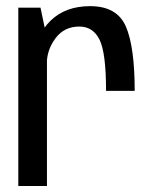

<svg xmlns="http://www.w3.org/2000/svg" viewBox="-20 -620 516 640"><path d="M333.5 -317H429Q429 -464 399.5 -531.8Q370 -599.5 280.5 -599.5Q198.5 -599.5 149 -551.5Q99.5 -503.5 99.5 -431L136 -407Q136 -453.5 165 -492.5Q194 -531.5 244.5 -531.5Q290 -531.5 311.8 -487.8Q333.5 -444 333.5 -317ZM41 0H136.5V-492L115 -594.5H41Z"/></svg>

Font: Anybody SemiCondensed
Style: Regular
Weight: 400
Width: 4
Version: Version 1.113;gftools[0.9.25]